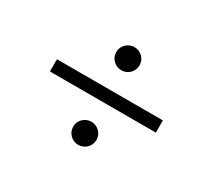

<svg xmlns="http://www.w3.org/2000/svg" viewBox="-126 -942 1253 1130"><g transform="rotate(30 500.0 -377.0)"><path d="M444 -686Q468 -709 500 -709Q532 -709 556 -686Q579 -663 579 -631Q579 -598 556 -575Q532 -552 500 -552Q468 -552 444 -575Q421 -598 421 -631Q421 -663 444 -686ZM860 -419V-336H140V-419ZM444 -179Q468 -202 500 -202Q532 -202 556 -179Q579 -156 579 -124Q579 -91 556 -68Q532 -45 500 -45Q468 -45 444 -68Q421 -91 421 -124Q421 -156 444 -179Z"/></g></svg>

Font: Noto Sans S Chinese Medium
Style: Regular
Weight: 500
Designer: Ryoko NISHIZUKA  (kana & ideographs); Paul D. Hunt (Latin, Greek & Cyrillic); Wenlong ZHANG  (bopomofo); Sandoll Communi
Foundry: Adobe Systems Incorporated
Version: Version 1.000;PS 1;hotconv 1.0.78;makeotf.lib2.5.61930